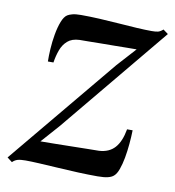

<svg xmlns="http://www.w3.org/2000/svg" viewBox="-80 -573 590 646"><g transform="rotate(10 215.5 -250.0)"><path d="M350 -433Q338 -433 318.2 -432.8Q298.5 -432.5 274.8 -432.2Q251 -432 227.8 -431.8Q204.5 -431.5 185.5 -431.2Q166.5 -431 155.5 -431Q129.5 -430 114.8 -417Q100 -404 92.8 -384Q85.5 -364 82 -341H63Q62.5 -359 64 -384Q65.5 -409 70 -434.5Q74.5 -460 82 -479.2Q89.5 -498.5 100 -505Q105.5 -508.5 116.2 -511.5Q127 -514.5 146 -514.5Q175.5 -514.5 209.2 -512.8Q243 -511 276.2 -508.5Q309.5 -506 339 -504.2Q368.5 -502.5 389 -502.5Q403 -502.5 410.8 -504.5Q418.5 -506.5 427.5 -514.5L444.5 -502L140 -134L85 -72Q104 -72 132.2 -72.5Q160.5 -73 190.8 -73.5Q221 -74 246.5 -74.5Q272 -75 284.5 -75Q319 -77 338.2 -98.5Q357.5 -120 365 -162.5H384Q383.5 -140 381.2 -115.2Q379 -90.5 374.8 -67.2Q370.5 -44 364.2 -26.8Q358 -9.5 349 -2Q342.5 4 329.8 7.2Q317 10.5 294.5 10.5Q263.5 10.5 227.8 9Q192 7.5 157 5.2Q122 3 93.2 1.5Q64.5 0 47 0Q29.5 0 20 2.8Q10.5 5.5 2.5 13.5L-14.5 0.5L292 -369Z"/></g></svg>

Font: Merriweather 144pt
Style: Italic
Weight: 400
Italic angle: -7.8°
Version: Version 2.101